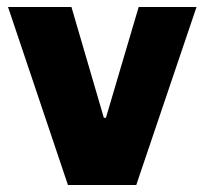

<svg xmlns="http://www.w3.org/2000/svg" viewBox="-20 -531 587 551"><path d="M278 -193H284L378 -511H544L371 0H175L3 -511H185Z"/></svg>

Font: Chivo ExtraBold
Style: Regular
Weight: 800
Designer: Hector Gatti
Foundry: Omnibus-Type
Version: Version 1.007